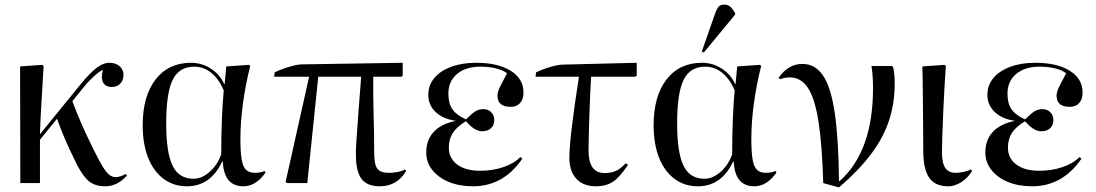

<svg xmlns="http://www.w3.org/2000/svg" viewBox="-20 -802 4802 841"><path d="M441 14Q398 14 371.5 -6.5Q345 -27 317 -81Q302 -111 285 -147.5Q268 -184 253.5 -219.5Q239 -255 230 -282L155 -190V0H69L68 -511L165 -518L171 -513Q167 -438 162 -360Q157 -282 155 -214L334 -434Q375 -484 404 -505.5Q433 -527 458 -527Q487 -527 504 -512Q521 -497 521 -473Q521 -451 507 -436Q493 -421 470 -421Q442 -421 431.5 -441Q421 -461 431 -495Q421 -494 395.5 -471.5Q370 -449 345 -418L297 -359Q315 -310 337.5 -258.5Q360 -207 388 -151Q412 -102 428.5 -74.5Q445 -47 458.5 -36.5Q472 -26 487 -26Q495 -26 508 -30Q521 -34 531 -40L536 -33Q494 14 441 14Z M799 14Q740 14 696 -19Q652 -52 628.5 -112Q605 -172 605 -253Q605 -381 661.5 -454Q718 -527 817 -527Q864 -527 903.5 -501.5Q943 -476 962 -434H964L971 -511L1071 -518L1076 -513Q1056 -434 1044.5 -351Q1033 -268 1033 -194Q1033 -136 1038.5 -103.5Q1044 -71 1058 -58Q1072 -45 1097 -45Q1120 -45 1139 -53L1143 -46Q1101 14 1046 14Q961 14 956 -94H953Q902 14 799 14ZM828 -19Q864 -19 898.5 -49.5Q933 -80 949 -126Q949 -208 952 -281Q955 -354 960 -406Q939 -456 905.5 -483Q872 -510 831 -510Q765 -510 736.5 -452.5Q708 -395 708 -261Q708 -133 736 -76Q764 -19 828 -19Z M1643 14Q1588 14 1563.5 -18.5Q1539 -51 1539 -124Q1539 -136 1539 -146.5Q1539 -157 1540.5 -174.5Q1542 -192 1544 -225.5Q1546 -259 1550.5 -317Q1555 -375 1562 -466H1374L1326 0H1238L1231 -5L1334 -466H1181L1183 -485Q1201 -494 1224 -502Q1247 -510 1268 -515Q1289 -520 1300 -520L1744 -527V-471L1738 -466H1615Q1614 -385 1616.5 -300Q1619 -215 1619 -134Q1619 -82 1632.5 -63.5Q1646 -45 1683 -45Q1727 -45 1754 -60L1759 -53Q1719 14 1643 14Z M2052 14Q1992 14 1946 -5Q1900 -24 1873.5 -57.5Q1847 -91 1847 -134Q1847 -189 1880 -224.5Q1913 -260 1975 -272V-273Q1920 -281 1888 -311.5Q1856 -342 1856 -387Q1856 -429 1882.5 -460.5Q1909 -492 1956.5 -509.5Q2004 -527 2066 -527Q2161 -527 2217 -492Q2273 -457 2273 -397Q2273 -367 2258 -350.5Q2243 -334 2217 -334Q2159 -334 2159 -383Q2159 -392 2162 -402Q2165 -412 2174.5 -430.5Q2184 -449 2201 -481Q2183 -495 2152 -502.5Q2121 -510 2085 -510Q2020 -510 1982 -478Q1944 -446 1944 -392Q1944 -349 1961.5 -323.5Q1979 -298 2021 -279Q2047 -305 2062.5 -314.5Q2078 -324 2097 -324Q2118 -324 2131.5 -310.5Q2145 -297 2145 -276Q2145 -254 2131 -240.5Q2117 -227 2091 -227Q2059 -227 2021 -271Q1981 -247 1963.5 -220Q1946 -193 1946 -155Q1946 -109 1982.5 -81.5Q2019 -54 2083 -54Q2138 -54 2185 -70Q2232 -86 2259 -114L2268 -107Q2185 14 2052 14Z M2590 14Q2535 14 2504.5 -19Q2474 -52 2474 -111Q2474 -156 2485 -247.5Q2496 -339 2516 -466H2326L2328 -485Q2359 -500 2393 -509.5Q2427 -519 2447 -519L2769 -527V-471L2762 -466H2569Q2567 -432 2565 -386.5Q2563 -341 2561.5 -293.5Q2560 -246 2559 -206Q2558 -166 2558 -142Q2558 -44 2628 -44Q2657 -44 2678 -53.5Q2699 -63 2721 -87L2731 -80Q2695 -26 2665 -6Q2635 14 2590 14Z M3037 14Q2978 14 2934 -19Q2890 -52 2866.5 -112Q2843 -172 2843 -253Q2843 -381 2899.5 -454Q2956 -527 3055 -527Q3102 -527 3141.5 -501.5Q3181 -476 3200 -434H3202L3209 -511L3309 -518L3314 -513Q3294 -434 3282.5 -351Q3271 -268 3271 -194Q3271 -136 3276.5 -103.5Q3282 -71 3296 -58Q3310 -45 3335 -45Q3358 -45 3377 -53L3381 -46Q3339 14 3284 14Q3199 14 3194 -94H3191Q3140 14 3037 14ZM3066 -19Q3102 -19 3136.5 -49.5Q3171 -80 3187 -126Q3187 -208 3190 -281Q3193 -354 3198 -406Q3177 -456 3143.5 -483Q3110 -510 3069 -510Q3003 -510 2974.5 -452.5Q2946 -395 2946 -261Q2946 -133 2974 -76Q3002 -19 3066 -19ZM3063 -572 3054 -576 3111 -739Q3120 -765 3128.5 -773.5Q3137 -782 3153 -782Q3167 -782 3177.5 -773.5Q3188 -765 3200 -745V-738Z M3655 19 3586 0Q3581 -169 3565 -270.5Q3549 -372 3518.5 -417.5Q3488 -463 3440 -463Q3418 -463 3396 -455L3391 -462Q3433 -522 3495 -522Q3551 -522 3585.5 -470.5Q3620 -419 3636.5 -306.5Q3653 -194 3655 -9H3658Q3804 -139 3804 -416Q3804 -445 3802 -472.5Q3800 -500 3797 -513H3887L3892 -508Q3899 -480 3899 -436Q3899 -350 3874 -274Q3849 -198 3795 -126.5Q3741 -55 3655 19Z M4134 14Q4076 14 4050 -23.5Q4024 -61 4024 -143Q4024 -188 4023.5 -244Q4023 -300 4022.5 -355Q4022 -410 4021.5 -452Q4021 -494 4020 -511L4117 -518L4123 -513Q4120 -474 4117 -420Q4114 -366 4111.5 -309.5Q4109 -253 4107.5 -205.5Q4106 -158 4106 -134Q4106 -88 4120.5 -66.5Q4135 -45 4166 -45Q4183 -45 4202.5 -49.5Q4222 -54 4233 -60L4238 -53Q4219 -22 4190.5 -4Q4162 14 4134 14Z M4501 14Q4441 14 4395 -5Q4349 -24 4322.5 -57.5Q4296 -91 4296 -134Q4296 -189 4329 -224.5Q4362 -260 4424 -272V-273Q4369 -281 4337 -311.5Q4305 -342 4305 -387Q4305 -429 4331.5 -460.5Q4358 -492 4405.5 -509.5Q4453 -527 4515 -527Q4610 -527 4666 -492Q4722 -457 4722 -397Q4722 -367 4707 -350.5Q4692 -334 4666 -334Q4608 -334 4608 -383Q4608 -392 4611 -402Q4614 -412 4623.5 -430.5Q4633 -449 4650 -481Q4632 -495 4601 -502.5Q4570 -510 4534 -510Q4469 -510 4431 -478Q4393 -446 4393 -392Q4393 -349 4410.5 -323.5Q4428 -298 4470 -279Q4496 -305 4511.5 -314.5Q4527 -324 4546 -324Q4567 -324 4580.5 -310.5Q4594 -297 4594 -276Q4594 -254 4580 -240.5Q4566 -227 4540 -227Q4508 -227 4470 -271Q4430 -247 4412.5 -220Q4395 -193 4395 -155Q4395 -109 4431.5 -81.5Q4468 -54 4532 -54Q4587 -54 4634 -70Q4681 -86 4708 -114L4717 -107Q4634 14 4501 14Z"/></svg>

Font: Display Regular
Style: Regular
Weight: 400
Designer: Latin by Veronika Burian and Jose Scaglione. Greek by Irene Vlachou. Cyrillic by Vera Evstafieva.
Foundry: TypeTogether
Version: Version 3.002